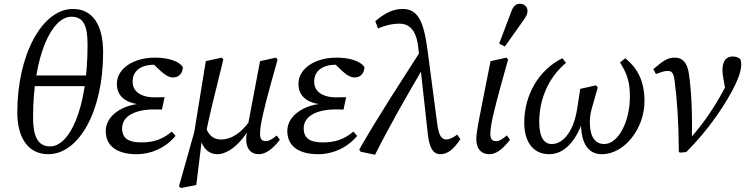

<svg xmlns="http://www.w3.org/2000/svg" viewBox="-20 -786 3861 995"><path d="M230.4 13.1C387.9 13.1 514.4 -208 514.4 -513.5C514.4 -654.6 462 -739.6 357.7 -739.6C200.2 -739.6 69.7 -505.8 69.7 -203.3C69.7 -72.9 125.1 13.1 230.4 13.1ZM239.6 -27.3C176.1 -27.3 151.3 -79.8 151.3 -176.1C151.3 -500 249 -699.3 349.6 -699.3C411.9 -699.3 433.8 -654.6 433.8 -554.4C433.8 -217.3 339.2 -27.3 239.6 -27.3ZM113.7 -339.7H463.6V-395H113.7V-339.7Z M688.5 13.1C764.1 13.1 837.9 -19.8 889.9 -81.8L870.7 -104C820.7 -63.1 776.5 -48 711.4 -48C644.7 -48 612.8 -69.8 612.8 -121.5C612.8 -182.2 677.3 -218.9 778.6 -218.9C793.8 -218.9 807.1 -218.9 819 -217.9L833 -282.5C807.1 -281.5 805.8 -281.5 781.7 -281.5C708.2 -281.5 667.2 -313.4 667.2 -362.2C667.2 -419 709.3 -450.9 783.6 -450.9C803.9 -450.9 821.1 -449 844.4 -443.9L839.4 -461.3L767.3 -461.2L808.6 -421.7C832.7 -398.5 855.8 -384.5 876 -384.5C906.1 -384.5 926.5 -404.5 927.5 -438C909.3 -468.3 853 -487.3 782.5 -487.3C669.8 -487.3 585.7 -429.4 585.7 -352.1C585.7 -283.2 636 -246.1 731.7 -242.9L733.7 -250C617.2 -249 527.9 -187.3 527.9 -107.2C527.9 -30 585.4 13.1 688.5 13.1Z M917.6 188.2 997.2 173.1 1028.8 -83.7 1048.5 -103C1065.3 -185.7 1085.2 -268.4 1137.3 -477.2L1129.2 -487.3L1046.5 -469.2L986.7 -101.5L907.4 180.1L917.6 188.2ZM1106.7 13.1C1158.5 13.1 1230.1 -37.6 1280.7 -136.5L1276.6 -162.9C1229.9 -94.6 1175.4 -62.9 1125.8 -62.9C1087 -62.9 1054.4 -85.7 1042.4 -143.1L1012.8 -94.5C1021.8 -27 1055.7 13.1 1106.7 13.1ZM1321.3 13.1C1356.7 13.1 1393.1 -14 1430.3 -61.4L1414.1 -83.6C1393.2 -66.6 1374.3 -54.6 1357.4 -54.6C1336.5 -54.6 1327.6 -65.7 1327.6 -93.5C1327.6 -133.6 1343.6 -207.6 1384.5 -355.3L1418.4 -477.2L1410.4 -487.3L1327.7 -469.2L1284.8 -242.9C1259.8 -112.8 1255.8 -85.7 1255.8 -64.6C1255.8 -15.2 1280 13.1 1321.3 13.1Z M1629.5 13.1C1705.1 13.1 1778.9 -19.8 1830.9 -81.8L1811.7 -104C1761.7 -63.1 1717.5 -48 1652.4 -48C1585.7 -48 1553.8 -69.8 1553.8 -121.5C1553.8 -182.2 1618.3 -218.9 1719.6 -218.9C1734.8 -218.9 1748.1 -218.9 1760 -217.9L1774 -282.5C1748.1 -281.5 1746.8 -281.5 1722.7 -281.5C1649.2 -281.5 1608.2 -313.4 1608.2 -362.2C1608.2 -419 1650.3 -450.9 1724.6 -450.9C1744.9 -450.9 1762.1 -449 1785.4 -443.9L1780.4 -461.3L1708.3 -461.2L1749.6 -421.7C1773.7 -398.5 1796.8 -384.5 1817 -384.5C1847.1 -384.5 1867.5 -404.5 1868.5 -438C1850.3 -468.3 1794 -487.3 1723.5 -487.3C1610.8 -487.3 1526.7 -429.4 1526.7 -352.1C1526.7 -283.2 1577 -246.1 1672.7 -242.9L1674.7 -250C1558.2 -249 1468.9 -187.3 1468.9 -107.2C1468.9 -30 1526.4 13.1 1629.5 13.1Z M1848.6 0 1923.5 16C2001.3 -138.2 2082 -278.6 2165.7 -421.9L2164.3 -528.7C2056 -359.8 1945.9 -192.8 1841.7 -11.1L1848.6 0ZM2261.7 13.1C2297.1 13.1 2329.7 -9.5 2365.8 -64.9L2349.7 -88.3C2328.6 -73.3 2310.5 -63.3 2292.6 -63.3C2268.3 -63.3 2253.9 -83.1 2245.9 -144.3L2194.9 -531.1C2174.8 -684.1 2141.4 -739.6 2065.6 -739.6C2022.4 -739.6 1977.2 -721.6 1924.9 -676L1939.1 -638.3C1980.2 -656.4 2016.3 -663.4 2048.5 -663.4C2100.6 -663.4 2137.6 -631.6 2147.6 -539.3L2197.3 -89.6C2204.3 -26.9 2221.5 13.1 2261.7 13.1Z M2515.1 13.1C2552.2 13.1 2584.7 -13 2622.9 -61.4L2606.7 -84.5C2584.8 -66.5 2569.8 -54.6 2551 -54.6C2530.1 -54.6 2521.1 -65.6 2521.1 -93.5C2521.1 -133.5 2538.2 -207.7 2579 -355.3L2613 -477.2L2604.9 -487.3L2522.2 -469.2L2477.3 -242.7C2451.3 -112.7 2448.3 -85.7 2448.3 -64.6C2448.3 -15.2 2473.6 13.1 2515.1 13.1ZM2566.9 -560 2596.1 -544.9C2627.2 -588.7 2659.2 -633.4 2690.2 -677.2C2707.5 -701.4 2713.6 -711.7 2713.6 -729.9C2713.6 -749.3 2698.3 -766.5 2674 -766.5C2656.7 -766.5 2641.4 -757.3 2630.3 -727.5C2609.5 -671.8 2587.7 -615.8 2566.9 -560Z M2826.6 13C2904.9 13 2962.7 -56.5 2996.8 -148.6L2990.7 -147.6C2991.5 -37.2 3031.6 13.1 3099.1 13.1C3216.6 13.1 3319.9 -120.7 3319.9 -261.2C3319.9 -369.1 3281.3 -434.6 3220.3 -484.3L3193.2 -462.1C3230.2 -403.2 3244.3 -360.9 3244.3 -285.1C3244.3 -153.1 3182.6 -39.6 3111.9 -39.6C3063.3 -39.6 3036.6 -77.1 3036.6 -155.1C3036.6 -174.3 3039.7 -197.6 3045.8 -220.2L3077.8 -332.7L3068.7 -343.7L2987.2 -325.6L2970 -216.4C2954.1 -117.8 2905.5 -39.6 2839.1 -39.6C2799.2 -39.6 2774.5 -75.3 2774.5 -153.8C2774.5 -267.2 2818.8 -381.2 2912.8 -460.1L2894.7 -484.3C2770.6 -423.6 2696.8 -291.6 2696.8 -151.2C2696.8 -49.1 2743.2 13 2826.6 13Z M3497.9 0 3503.1 5.1 3536.2 2C3628.4 -89.2 3715.2 -206.1 3771.2 -309.8C3807.2 -376.5 3821.2 -418.5 3821.2 -452.5C3821.2 -464.8 3819.2 -474 3816.1 -480.2C3809.9 -485.3 3796.8 -493.3 3777.6 -493.3C3745.4 -493.3 3723.9 -472.1 3723.9 -422C3723.9 -411.6 3726 -396.2 3728.1 -382.8L3740.3 -312.3L3752.9 -365.2C3746.9 -351.3 3741.8 -341.2 3731.9 -322.4C3683.8 -233.2 3630 -150.4 3550.2 -61.4L3565.4 -58.6C3568.4 -182.2 3564.3 -311.6 3549.4 -407.8C3540.4 -463.1 3516.3 -487.3 3476.9 -487.3C3440.7 -487.3 3418.2 -473 3366 -427.7L3379.1 -402.4C3406.8 -412.4 3421.8 -418.3 3439.7 -418.3C3460.6 -418.3 3470.6 -409.4 3475.6 -370.6C3489.6 -264.4 3496.8 -154.3 3497.9 0Z"/></svg>

Font: Source Serif Variable
Style: Italic
Weight: 389
Italic angle: -12°
Designer: Frank Grießhammer
Foundry: Adobe Systems Incorporated
Version: Version 3.001;hotconv 1.0.111;makeotfexe 2.5.65597